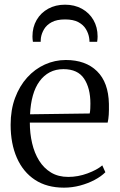

<svg xmlns="http://www.w3.org/2000/svg" viewBox="-20 -810 523 840"><path d="M260 11Q185 11 133 -23.2Q81 -57.5 53.8 -119.5Q26.5 -181.5 26.5 -264Q26.5 -329.5 46 -381.8Q65.5 -434 99 -471Q132.5 -508 176.2 -527.8Q220 -547.5 268 -547.5Q354.5 -547.5 404.5 -498.5Q454.5 -449.5 456.5 -355.5Q457 -327 455.8 -307.8Q454.5 -288.5 451 -273.5H110.5Q110.5 -226.5 120.5 -183.5Q130.5 -140.5 151 -107.5Q171.5 -74.5 203.2 -55.2Q235 -36 278.5 -36Q321.5 -36 363.2 -51.5Q405 -67 427.5 -86.5L441 -56.5Q422.5 -38 393.8 -22.8Q365 -7.5 330.2 1.8Q295.5 11 260 11ZM111.5 -310 372.5 -313.5Q374.5 -323 375 -335.2Q375.5 -347.5 375.5 -357Q375.5 -424.5 347.8 -466Q320 -507.5 257.5 -507.5Q224 -507.5 197.8 -493.8Q171.5 -480 152.8 -454.2Q134 -428.5 123.8 -392Q113.5 -355.5 111.5 -310ZM264.5 -789.5Q306 -789.5 338.2 -771.8Q370.5 -754 388.8 -722.5Q407 -691 407 -650.5Q407 -645 406.5 -639.2Q406 -633.5 405 -627H371.5Q371.5 -630.5 371.2 -635Q371 -639.5 370 -644.5Q367 -664 356 -682.5Q345 -701 323 -713Q301 -725 264.5 -725Q228.5 -725 206.2 -713Q184 -701 173 -682.5Q162 -664 159 -644.5Q158.5 -639.5 158.2 -635Q158 -630.5 158 -627H124Q123 -633.5 122.5 -639.2Q122 -645 122 -650.5Q122 -691 140.2 -722.5Q158.5 -754 190.8 -771.8Q223 -789.5 264.5 -789.5Z"/></svg>

Font: Merriweather 72pt Light
Style: Regular
Weight: 300
Version: Version 2.100